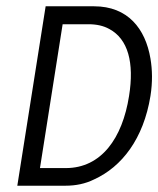

<svg xmlns="http://www.w3.org/2000/svg" viewBox="-20 -595 503 610"><path d="M35 -5H189C220 -5 251 -11 279 -25C367 -65 436 -154 458 -290C465 -334 464 -374 458 -409C442 -504 386 -575 279 -575H125ZM107 -61 179 -518H261C287 -518 309 -513 327 -503C387 -471 407 -396 390 -290C369 -156 302 -61 189 -61Z"/></svg>

Font: Charger Sport
Style: LitNrwObl
Weight: 300
Designer: Jasper
Foundry: Cannot Into Space Fonts
Version: Version 1.1